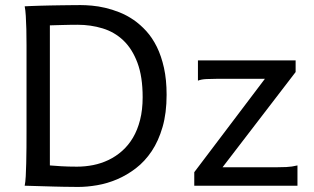

<svg xmlns="http://www.w3.org/2000/svg" viewBox="-20 -738 1248 763"><path d="M85.4 -222.2V-558.1Q85.4 -592.3 84.7 -621.8Q84 -651.4 82.5 -674.8Q81.1 -698.2 78.1 -712.9Q88.4 -713.4 104.2 -714.1Q120.1 -714.8 139.4 -715.3Q158.7 -715.8 179.9 -716.3Q201.2 -716.8 222.4 -717Q243.7 -717.3 263.7 -717.5Q283.7 -717.8 300.3 -717.8Q319.8 -717.8 345 -715.6Q370.1 -713.4 397.7 -707Q425.3 -700.7 454.3 -689.2Q483.4 -677.7 510.5 -659.2Q537.6 -640.6 561.5 -614.3Q585.4 -587.9 603.3 -551.8Q621.1 -515.6 631.6 -468.5Q642.1 -421.4 642.1 -361.3Q642.1 -288.6 626 -233.2Q609.9 -177.7 582.8 -137.2Q555.7 -96.7 520 -69.3Q484.4 -42 445.3 -25.4Q406.2 -8.8 366.2 -2Q326.2 4.9 290.5 4.9Q278.8 4.9 263.4 4.6Q248 4.4 231 4.2Q213.9 3.9 195.8 3.4Q177.7 2.9 160.6 2.4Q120.6 1.5 78.1 0Q81.1 -14.6 82.3 -37.6Q83.5 -60.5 84.2 -89.4Q85 -118.2 85.2 -152.1Q85.4 -186 85.4 -222.2ZM178.2 -80.6Q195.3 -79.1 222.9 -77.4Q250.5 -75.7 285.6 -75.7Q318.4 -75.7 350.3 -82Q382.3 -88.4 411.4 -102.3Q440.4 -116.2 465.3 -138.2Q490.2 -160.2 508.3 -190.7Q526.4 -221.2 536.6 -261.2Q546.9 -301.3 546.9 -351.6Q546.9 -433.6 526.1 -488.8Q505.4 -543.9 470.2 -577.4Q435.1 -610.8 387.9 -625.2Q340.8 -639.6 288.1 -639.6Q275.9 -639.6 260.7 -639.4Q245.6 -639.2 230.2 -638.7Q214.8 -638.2 201.2 -637.9Q187.5 -637.7 178.2 -637.2ZM1154.8 -498V-451.7L864.3 -73.2H1074.2Q1095.7 -73.2 1117.9 -74.2Q1140.1 -75.2 1162.1 -80.6V0H752V-53.7L1032.7 -424.8H842.3Q820.3 -424.8 800.3 -423.8Q780.3 -422.9 766.6 -417.5V-498Z"/></svg>

Font: Andika
Style: Regular
Weight: 400
Designer: Victor Gaultney, Annie Olsen, Julie Remington, Don Collingsworth, Eric Hays
Foundry: SIL International
Version: Version 1.001